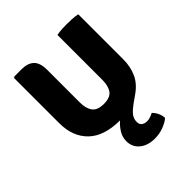

<svg xmlns="http://www.w3.org/2000/svg" viewBox="-213 -689 1038 1038"><g transform="rotate(-45 306.5 -169.5)"><path d="M62 -206.5V-551L68 -557H125Q170.5 -557 195.2 -534Q220 -511 220 -456.5V-207Q220 -161.5 239 -135.5Q258 -109.5 307 -109.5Q355.5 -109.5 374 -135.5Q392.5 -161.5 392.5 -207V-551Q412.5 -555 433.5 -556Q454.5 -557 470 -557Q484 -557 508 -555.8Q532 -554.5 551 -550.5V-206.5Q551 -150 530 -103.8Q509 -57.5 455 -21.5Q417 3.5 390 28Q363 52.5 363 84.5Q363 104 375.2 113Q387.5 122 404.5 122Q418 122 431.2 117.5Q444.5 113 454.5 107.5Q467 118.5 476.5 137.2Q486 156 487 177.5Q468 194 436.5 206Q405 218 369 218Q315.5 218 282.5 190.8Q249.5 163.5 249.5 119Q249.5 87.5 265.8 61.2Q282 35 305 15Q184 14.5 123 -44.8Q62 -104 62 -206.5Z"/></g></svg>

Font: Signika SC
Style: Bold
Weight: 700
Designer: Anna Giedryś
Foundry: Anna Giedryś
Version: Version 2.000; ttfautohint (v1.8.3) -l 8 -r 50 -G 200 -x 9 -